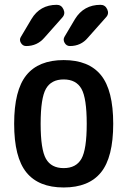

<svg xmlns="http://www.w3.org/2000/svg" viewBox="-20 -785 540 814"><path d="M325.2 -408.7Q302.7 -448.2 250 -448.2Q197.3 -448.2 174.8 -408.7Q152.3 -369.1 152.3 -260.3Q152.3 -151.4 174.8 -111.8Q197.3 -72.3 250 -72.3Q302.7 -72.3 325.2 -111.8Q347.7 -151.4 347.7 -260.3Q347.7 -369.1 325.2 -408.7ZM408.2 -54.2Q356.4 9.8 250 9.8Q143.6 9.8 91.8 -54.2Q40 -118.2 40 -260.3Q40 -402.3 91.8 -466.3Q143.6 -530.3 250 -530.3Q356.4 -530.3 408.2 -466.3Q460 -402.3 460 -260.3Q460 -118.2 408.2 -54.2ZM276.4 -589.8Q261.7 -589.8 253.9 -603.5Q246.1 -617.2 253.9 -629.9L297.9 -704.1Q335 -764.6 406.2 -764.6Q425.8 -764.6 434.6 -745.6Q443.4 -726.6 429.7 -711.9L352.5 -625Q323.2 -589.8 276.4 -589.8ZM220.7 -764.6Q240.2 -764.6 249 -745.6Q257.8 -726.6 245.1 -711.9L168 -625Q137.7 -589.8 90.8 -589.8Q76.2 -589.8 68.4 -603.5Q60.5 -617.2 69.3 -629.9L113.3 -704.1Q149.4 -764.6 220.7 -764.6Z"/></svg>

Font: Rounded-X Mgen+ 1mn medium
Style: Regular
Weight: 500
Designer: [Source Han Sans]
Ryoko NISHIZUKA  (kana & ideographs); Paul D. Hunt (Latin, Greek & Cyrillic); Wenlong ZHANG  (bopomofo
Version: Version 1.059.20150602